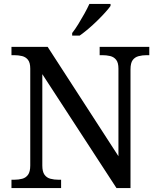

<svg xmlns="http://www.w3.org/2000/svg" viewBox="-20 -951 803 971"><path d="M38 0V-42H51Q74 -42 92.5 -47Q111 -52 122 -67.5Q133 -83 133 -114V-604Q133 -634 121.5 -648.5Q110 -663 91.5 -667.5Q73 -672 51 -672H38V-714H221L579 -161V-604Q579 -634 567.5 -648.5Q556 -663 537.5 -667.5Q519 -672 497 -672H484V-714H735V-672H722Q700 -672 681 -667Q662 -662 651 -647Q640 -632 640 -600V0H569L194 -576V-114Q194 -83 205 -67.5Q216 -52 235 -47Q254 -42 276 -42H289V0ZM345 -784Q360 -803 376 -829Q392 -855 407 -882Q422 -909 432 -931H539V-921Q530 -908 512 -888Q494 -868 471.5 -846Q449 -824 426 -804.5Q403 -785 383 -771H345Z"/></svg>

Font: Noto Serif Malayalam
Style: Regular
Weight: 400
Designer: Indian type Foundry, Jelle Bosma, Monotype Design Team
Foundry: Monotype Imaging Inc.
Version: Version 2.103